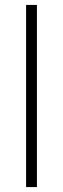

<svg xmlns="http://www.w3.org/2000/svg" viewBox="-20 -760 256 780"><path d="M86 0V-740H130V0Z"/></svg>

Font: Encode Sans Semi Condensed ExtraLight
Style: Regular
Weight: 200
Width: 4
Designer: Multiple Designers
Foundry: Impallari Type
Version: Version 3.000; ttfautohint (v1.8.3) -l 8 -r 50 -G 200 -x 14 